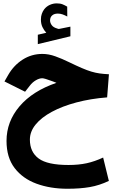

<svg xmlns="http://www.w3.org/2000/svg" viewBox="-20 -798 698 1148"><path d="M256.8 -602.1Q242.7 -617.2 233.6 -636.5Q224.6 -655.8 224.6 -681.2Q224.6 -700.2 230 -715.3Q235.4 -730.5 244.1 -742.2Q257.8 -759.8 277.8 -768.8Q297.9 -777.8 318.8 -777.8Q340.3 -777.8 354 -772.2Q367.7 -766.6 381.8 -758.3L382.3 -699.2Q367.7 -707 354.2 -711.9Q340.8 -716.8 325.7 -716.8Q316.9 -716.8 307.6 -714.4Q298.3 -711.9 291 -705.1Q279.3 -694.3 279.3 -674.8Q279.8 -660.6 289.6 -647.2Q299.3 -633.8 322.3 -627.4Q324.7 -626.5 326.9 -625.7Q329.1 -625 331.5 -625Q333.5 -625 335.4 -625.5L400.9 -638.7V-581.1L206.1 -534.2V-590.3ZM317.4 -302.7Q311 -305.2 304.7 -307.9Q298.3 -310.5 292.5 -312.5Q245.1 -330.1 232.9 -330.1Q214.8 -330.1 194.1 -317.9Q173.3 -305.7 158.2 -285.6L129.9 -249.5L6.8 -311L29.8 -351.1Q62.5 -407.7 115.7 -441.7Q168.9 -475.6 233.4 -475.6Q271 -475.6 310.5 -461.4Q350.1 -447.3 394 -425.8Q438.5 -404.3 469.7 -390.9Q501 -377.4 526.1 -369.9Q551.3 -362.3 575.9 -358.9Q600.6 -355.5 631.3 -354L620.6 -215.8Q521 -208 436.8 -185.5Q352.5 -163.1 290 -129.4Q227.5 -95.7 193.1 -53.5Q158.7 -11.2 158.7 36.6Q158.7 110.8 211.2 149.7Q263.7 188.5 389.6 188.5Q450.2 188.5 498.3 178Q546.4 167.5 596.7 144L630.9 283.7Q574.7 310.5 516.8 320.6Q459 330.6 382.8 330.6Q280.8 330.6 198.2 300.3Q115.7 270 67.4 206.8Q19 143.6 19 44.4Q19 -70.8 96.9 -162.4Q174.8 -253.9 317.4 -302.7Z"/></svg>

Font: Vazir Black FD
Style: Black-FD
Weight: 900
Designer: Saber Rastikerdar
Foundry: Saber Rastikerdar
Version: Version 30.0.0